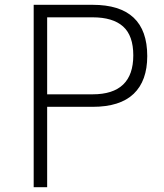

<svg xmlns="http://www.w3.org/2000/svg" viewBox="-20 -778 682 798"><path d="M592 -545Q592 -442 535.5 -388Q479 -334 365 -334H176V0H120V-758H365Q592 -758 592 -545ZM365 -706H176V-386H365Q534 -386 534 -548Q534 -630 491.5 -668Q449 -706 365 -706Z"/></svg>

Font: Biryani UltraLight
Style: Regular
Weight: 250
Designer: Dan Reynolds and Mathieu Réguer
Foundry: Dan Reynolds and Mathieu Réguer
Version: Version 1.003; ttfautohint (v1.1) -l 5 -r 5 -G 72 -x 0 -D la